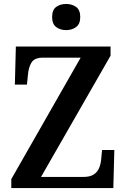

<svg xmlns="http://www.w3.org/2000/svg" viewBox="-20 -949 637 969"><path d="M37 0V-45L387 -658H197Q154 -658 139 -633.5Q124 -609 121 -571L116 -522H55L60 -714H538V-668L187 -56H400Q435 -56 454 -69Q473 -82 481 -103Q489 -124 491 -148L495 -192H557L552 0ZM314 -797Q284 -797 263.5 -812.5Q243 -828 243 -863Q243 -899 263.5 -914Q284 -929 314 -929Q343 -929 364 -914Q385 -899 385 -863Q385 -828 364 -812.5Q343 -797 314 -797Z"/></svg>

Font: Noto Serif Ethiopic SemiCondensed SemiBold
Style: Regular
Weight: 600
Width: 4
Designer: Monotype Design Team
Foundry: Monotype Imaging Inc.
Version: Version 2.102; ttfautohint (v1.8.4.7-5d5b)